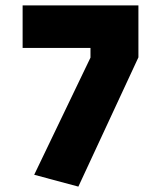

<svg xmlns="http://www.w3.org/2000/svg" viewBox="-20 -680 600 713"><path d="M107 -31 316 -466V-502H64V-660H494V-467L271 13Z"/></svg>

Font: Cairo Black
Style: Regular
Weight: 900
Designer: Mohamed Gaber, the designers of Titillium
Foundry: Kief Type Foundry
Version: Version 2.009; ttfautohint (v1.5.33-1714) -l 8 -r 50 -G 200 